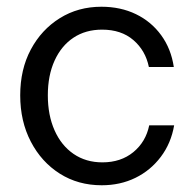

<svg xmlns="http://www.w3.org/2000/svg" viewBox="-20 -540 573 570"><path d="M282 10Q212 10 157.5 -24.5Q103 -59 71.5 -119.5Q40 -180 40 -257Q40 -334 71.5 -393Q103 -452 157.5 -486Q212 -520 281 -520Q338 -520 383.5 -498Q429 -476 458.5 -435.5Q488 -395 496 -341H422Q412 -390 376 -421Q340 -452 283 -452Q234 -452 198 -428Q162 -404 142 -360Q122 -316 122 -257Q122 -198 142 -153Q162 -108 198.5 -83Q235 -58 284 -58Q339 -58 376 -88.5Q413 -119 423 -168H497Q488 -115 457.5 -74.5Q427 -34 382 -12Q337 10 282 10Z"/></svg>

Font: Instrument Sans
Style: Regular
Weight: 400
Designer: Rodrigo Fuenzalida
Foundry: fragTYPE
Version: Version 1.000;gftools[0.9.28]